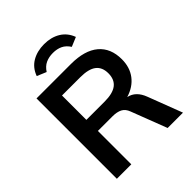

<svg xmlns="http://www.w3.org/2000/svg" viewBox="-250 -1061 1203 1203"><g transform="rotate(-45 351.0 -459.5)"><path d="M663 0H527L436 -237Q424 -270 399 -283Q374 -296 334 -296H205V0H77V-712H382Q503 -712 566 -659Q629 -606 629 -507Q629 -436 591.5 -386.5Q554 -337 485 -316Q548 -303 576 -228ZM364 -396Q437 -396 472 -423Q507 -450 507 -505Q507 -559 472.5 -585.5Q438 -612 364 -612H203V-396ZM524 -810 462 -784Q442 -815 414.5 -828Q387 -841 351 -841Q315 -841 287 -828Q259 -815 239 -784L177 -810Q197 -865 243 -892Q289 -919 351 -919Q413 -919 458.5 -891.5Q504 -864 524 -810Z"/></g></svg>

Font: Muli
Style: Bold
Weight: 700
Designer: Vernon Adams
Foundry: Vernon Adams
Version: Version 2.001